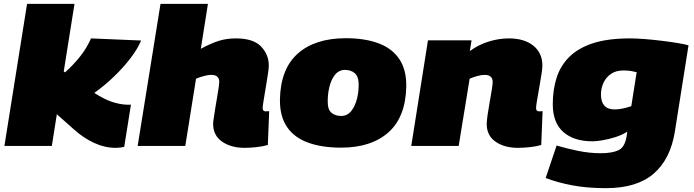

<svg xmlns="http://www.w3.org/2000/svg" viewBox="-20 -760 3614 1000"><path d="M3 0 121 -740H368L312 -388L319 -383Q363 -423 397 -465.5Q431 -508 454 -560L715 -549Q697 -506 660.5 -458Q624 -410 575.5 -363Q527 -316 471 -276Q525 -242 563 -229.5Q601 -217 636 -215Q649 -214 662 -215L627 5Q605 10 582 10Q526 10 470.5 -15.5Q415 -41 365 -86L276 -165L250 0Z M1348 -197Q1348 -180 1364 -180Q1373 -180 1382 -181L1375 -5Q1352 2 1318.5 6Q1285 10 1254 10Q1183 10 1136.5 -22.5Q1090 -55 1090 -115Q1090 -124 1093.5 -146.5Q1097 -169 1101.5 -198Q1106 -227 1111 -255Q1116 -283 1119 -304.5Q1122 -326 1122 -333Q1122 -370 1080 -370Q1065 -370 1043.5 -364.5Q1022 -359 1001 -350L945 0H697L816 -740H1063L1026 -506Q1082 -536 1122 -548Q1162 -560 1209 -560Q1299 -560 1339.5 -518Q1380 -476 1380 -418Q1380 -404 1375 -372Q1370 -340 1364 -303.5Q1358 -267 1353 -237Q1348 -207 1348 -197Z M1756 9Q1657 9 1585 -17Q1513 -43 1475 -98.5Q1437 -154 1438 -242Q1441 -401 1531 -481Q1621 -561 1782 -561Q1879 -561 1950 -535Q2021 -509 2059 -453.5Q2097 -398 2096 -310Q2093 -151 2003.5 -71Q1914 9 1756 9ZM1759 -156Q1790 -157 1810 -182.5Q1830 -208 1839.5 -246.5Q1849 -285 1848 -325Q1847 -362 1827.5 -379Q1808 -396 1775 -396Q1744 -395 1724 -369.5Q1704 -344 1695 -305Q1686 -266 1687 -227Q1687 -189 1706.5 -172.5Q1726 -156 1759 -156Z M2209 -550H2436L2427 -494Q2472 -527 2525 -543.5Q2578 -560 2630 -560Q2711 -560 2758 -522Q2805 -484 2805 -418Q2805 -404 2800 -372Q2795 -340 2788.5 -303.5Q2782 -267 2777 -237Q2772 -207 2772 -197Q2772 -180 2788 -180Q2797 -180 2806 -181L2799 -5Q2777 2 2743 6Q2709 10 2677 10Q2607 10 2561 -22Q2515 -54 2515 -114Q2515 -130 2519.5 -161.5Q2524 -193 2530.5 -228.5Q2537 -264 2541.5 -293Q2546 -322 2546 -333Q2546 -370 2504 -370Q2487 -370 2464 -363.5Q2441 -357 2426 -350L2369 0H2122Z M2822 167 2879 -2Q2933 14 2992 26Q3051 38 3109 38Q3169 38 3202 22Q3235 6 3244 -52L3247 -74Q3220 -57 3185.5 -46Q3151 -35 3118.5 -29.5Q3086 -24 3066 -24Q2969 -24 2914 -72.5Q2859 -121 2859 -217Q2859 -292 2879 -355Q2899 -418 2945.5 -464Q2992 -510 3069 -535Q3146 -560 3261 -560Q3295 -560 3339 -556.5Q3383 -553 3427.5 -547.5Q3472 -542 3509 -536Q3546 -530 3566 -524L3495 -75Q3472 69 3384.5 144.5Q3297 220 3136 220Q3037 220 2959 205Q2881 190 2822 167ZM3296 -384Q3285 -387 3268 -390Q3251 -393 3226 -393Q3188 -393 3162 -375Q3136 -357 3123 -328.5Q3110 -300 3110 -267Q3110 -230 3127.5 -210Q3145 -190 3182 -190Q3200 -190 3222 -194.5Q3244 -199 3268 -207Z"/></svg>

Font: Georama Extended Black
Style: Italic
Weight: 900
Width: 7
Italic angle: -9°
Designer: Jean-Baptiste Levee
Foundry: Production Type
Version: Version 1.000